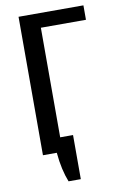

<svg xmlns="http://www.w3.org/2000/svg" viewBox="-94 -753 606 956"><g transform="rotate(-10 209.0 -275.0)"><path d="M70 0V-700H398V-627H170V0ZM173 150Q161 120 152.5 82.5Q144 45 140 0H70V-73H235V150Z"/></g></svg>

Font: Cuprum Medium
Style: Regular
Weight: 500
Designer: Jovanny Lemonad
Foundry: Jovanny Lemonad
Version: Version 3.000